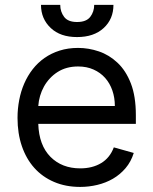

<svg xmlns="http://www.w3.org/2000/svg" viewBox="-20 -747 622 779"><path d="M51.1 -268.5Q51.1 -305.4 57.9 -340.9Q64.6 -376.4 78.3 -408Q92 -439.6 112.6 -466.1Q133.2 -492.5 160.5 -511.7Q187.9 -530.9 221.9 -541.7Q256 -552.6 296.9 -552.6Q339.5 -552.6 381 -538.5Q422.6 -524.5 456.7 -492.5Q490.8 -460.6 511 -408.4Q531.2 -356.2 531.2 -279.8V-244.3H135.3Q138.1 -157.7 185 -110.4Q231.5 -63.9 305.4 -63.9Q354.8 -63.9 390.3 -85.2Q425.8 -106.5 441.8 -149.1L522.7 -126.4Q511.7 -90.9 489.5 -64.8Q467.3 -38.7 438.2 -21.8Q409.1 -5 374.8 3.2Q340.6 11.4 305.4 11.4Q246.4 11.4 199.2 -8.9Q152 -29.1 119.1 -65.9Q86.3 -102.6 68.7 -154.1Q51.1 -205.6 51.1 -268.5ZM446 -316.8Q446 -350.5 435.9 -379.8Q425.8 -409.1 406.6 -430.8Q387.4 -452.4 359.7 -464.8Q332 -477.3 296.9 -477.3Q248.9 -477.3 213.8 -454.9Q196.4 -443.9 182.4 -428.8Q168.3 -413.7 158.4 -395.8Q148.4 -377.8 142.6 -357.8Q136.7 -337.7 135.3 -316.8ZM146.3 -727.3H224.4Q224.4 -699.6 240.1 -678.6Q255.7 -657.7 292.6 -657.7Q330.3 -657.7 346.2 -678.6Q362.2 -699.6 362.2 -727.3H440.3Q440.3 -669.7 400.6 -633.2Q360.8 -596.6 292.6 -596.6Q224.8 -596.6 186.1 -633.2Q146.3 -670.5 146.3 -727.3Z"/></svg>

Font: Inter P
Style: Regular
Weight: 400
Designer: Rasmus Andersson
Foundry: rsms
Version: Version 3.018;git-588b23468